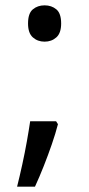

<svg xmlns="http://www.w3.org/2000/svg" viewBox="-20 -570 334 719"><path d="M44 129Q54 89 63.5 45.5Q73 2 80.5 -40Q88 -82 93 -116H190L197 -105Q188 -70 174 -29.5Q160 11 144 51.5Q128 92 111 129ZM147 -414Q121 -414 103 -430Q85 -446 85 -482Q85 -520 103 -535Q121 -550 147 -550Q173 -550 191 -535Q209 -520 209 -482Q209 -446 191 -430Q173 -414 147 -414Z"/></svg>

Font: Noto Sans Gujarati
Style: Regular
Weight: 400
Designer: Jelle Bosma - Monotype Design Team, Universal Thirst
Foundry: Monotype Imaging Inc.
Version: Version 2.102